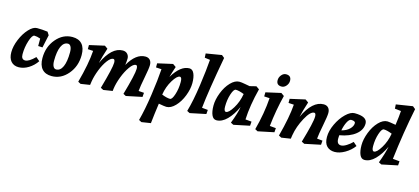

<svg xmlns="http://www.w3.org/2000/svg" viewBox="-75 -1420 5121 2347"><g transform="rotate(15 2485.0 -246.5)"><path d="M235 -503Q302 -503 370 -494L395 -455L360 -292L305 -295V-389Q261 -405 229 -405Q200 -405 173 -321.5Q146 -238 146 -149Q146 -83 196 -83Q243 -83 319 -159L366 -119Q325 -58 264 -20.5Q203 17 140.5 17.5Q78 18 42.5 -22.5Q7 -63 7 -138Q7 -213 43 -300Q79 -387 133 -445Q187 -503 235 -503Z M683 -510Q763 -510 805 -463Q847 -416 847 -325Q847 -183 762 -82.5Q677 18 557 18Q477 18 435 -29.5Q393 -77 393 -167Q393 -309 478 -409.5Q563 -510 683 -510ZM651 -417Q597 -417 568 -353Q539 -289 539 -171Q539 -126 552.5 -100.5Q566 -75 590 -75Q643 -75 672 -139Q701 -203 701 -321Q701 -366 687.5 -391.5Q674 -417 651 -417Z M1319 -510Q1357 -510 1378.5 -486.5Q1400 -463 1400 -430.5Q1400 -398 1393 -347Q1486 -510 1605 -510Q1643 -510 1664 -487Q1685 -464 1685 -422.5Q1685 -381 1661.5 -261Q1638 -141 1633 -82L1702 -77L1698 -24L1497 18L1463 0Q1540 -268 1540 -337Q1540 -381 1519 -381Q1486 -381 1444.5 -323Q1403 -265 1371.5 -182.5Q1340 -100 1330 -28L1327 0L1212 18L1177 0Q1255 -272 1255 -337Q1255 -381 1233 -381Q1201 -381 1161 -327.5Q1121 -274 1090.5 -196.5Q1060 -119 1048 -48L1041 0L925 18L891 0Q958 -244 969 -411L901 -415V-467L1092 -510L1131 -482Q1094 -371 1075 -286Q1179 -510 1319 -510Z M2163 -510Q2202 -510 2222.5 -464.5Q2243 -419 2243 -344.5Q2243 -270 2209.5 -183Q2176 -96 2121 -39Q2066 18 2010 18Q1987 18 1912 4Q1892 145 1880 259L1764 277L1730 259Q1768 119 1796.5 -77.5Q1825 -274 1834 -411L1764 -415V-467L1955 -510L1995 -482Q1968 -403 1952 -345Q2051 -510 2163 -510ZM2028 -88Q2054 -88 2078 -161Q2102 -234 2102 -320Q2102 -381 2076 -381Q2040 -381 1989.5 -298.5Q1939 -216 1923 -114Q1987 -88 2028 -88Z M2504 -770 2538 -742Q2457 -299 2435 -84L2510 -77L2506 -24L2305 18L2270 0Q2311 -141 2339.5 -344.5Q2368 -548 2377 -675L2309 -684L2306 -737Z M2643 18Q2603 18 2583 -27Q2563 -72 2563 -147Q2563 -222 2596.5 -309Q2630 -396 2684.5 -453Q2739 -510 2795 -510Q2821 -510 2870 -500.5Q2919 -491 2928 -490L3009 -510L3049 -482Q2993 -264 2985 -84L3063 -77L3059 -24L2858 18L2823 0Q2876 -137 2888 -215Q2840 -111 2776 -46.5Q2712 18 2643 18ZM2730 -111Q2765 -111 2815.5 -193.5Q2866 -276 2883 -378Q2817 -404 2778 -404Q2751 -404 2727 -331Q2703 -258 2703 -172Q2703 -111 2730 -111Z M3325 -510 3364 -482Q3315 -289 3293 -84L3371 -77L3367 -24L3165 18L3131 0Q3189 -217 3202 -411L3133 -415L3134 -467ZM3323 -746Q3389 -746 3389 -680Q3389 -645 3364 -615.5Q3339 -586 3306 -586Q3240 -586 3240 -650Q3240 -686 3265 -716Q3290 -746 3323 -746Z M3862 -510Q3900 -510 3921.5 -486.5Q3943 -463 3943 -421.5Q3943 -380 3919.5 -260.5Q3896 -141 3891 -84L3961 -77L3957 -24L3756 18L3720 0Q3798 -264 3798 -337Q3798 -381 3776 -381Q3727 -381 3667 -270Q3607 -159 3588 -47Q3587 -41 3581 0L3465 18L3431 0Q3498 -251 3509 -411L3441 -415V-467L3632 -510L3671 -482Q3634 -371 3615 -286Q3720 -510 3862 -510Z M4255 -503Q4416 -503 4416 -414Q4416 -334 4343 -275Q4270 -216 4142 -194Q4140 -179 4140 -151Q4140 -79 4194 -79Q4223 -79 4263 -104Q4303 -129 4334 -161L4380 -121Q4336 -61 4268 -21.5Q4200 18 4138.5 18Q4077 18 4039.5 -19.5Q4002 -57 4002 -135Q4002 -213 4043 -300Q4084 -387 4144 -445Q4204 -503 4255 -503ZM4235 -413Q4211 -413 4187.5 -368.5Q4164 -324 4151 -258Q4214 -274 4251 -310.5Q4288 -347 4288 -385Q4288 -413 4235 -413Z M4516 18Q4476 18 4456 -27Q4436 -72 4436 -147Q4436 -222 4469.5 -309Q4503 -396 4557.5 -453Q4612 -510 4668 -510Q4689 -510 4774 -495Q4790 -608 4794 -675L4715 -684L4712 -737L4921 -770L4955 -742Q4891 -428 4850 -85L4936 -77L4932 -24L4731 18L4696 0Q4742 -122 4761 -214Q4712 -110 4648.5 -46Q4585 18 4516 18ZM4651 -404Q4624 -404 4600 -331Q4576 -258 4576 -172Q4576 -111 4603 -111Q4638 -111 4688.5 -193.5Q4739 -276 4756 -378Q4690 -404 4651 -404Z"/></g></svg>

Font: Andada
Style: Bold Italic
Weight: 700
Italic angle: -8.29999°
Designer: Carolina Giovagnoli
Foundry: Carolina Giovagnoli
Version: Version 1.003